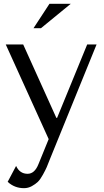

<svg xmlns="http://www.w3.org/2000/svg" viewBox="-20 -732 544 1002"><path d="M274 -117H278L435 -500H484L242 95Q230 126 224 140Q218 154 204 179.5Q190 205 177.5 217Q165 229 146 239.5Q127 250 105 250Q56 250 20 217L64 134Q83 175 124 175Q161 175 181 124L234 -6L10 -500H101ZM155 -585 238 -712H349L194 -585Z"/></svg>

Font: Tenor Sans
Style: Regular
Weight: 400
Designer: Denis Masharov
Foundry: Denis Masharov
Version: Version 1.1